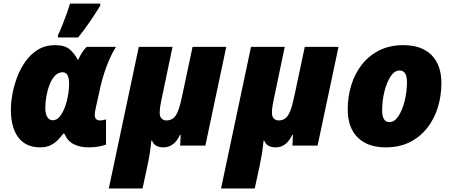

<svg xmlns="http://www.w3.org/2000/svg" viewBox="-20 -816 2535 1076"><path d="M205.1 9.8Q125 9.8 83 -45.4Q41 -100.6 41 -201.2Q41 -240.2 49.6 -288.3Q58.1 -336.4 76.4 -384.5Q94.7 -432.6 123.8 -473.1Q152.8 -513.7 193.8 -538.3Q234.9 -563 289.1 -563Q345.2 -563 372.6 -537.8Q399.9 -512.7 415 -481.9H418.9Q425.8 -498.5 438.2 -518.8Q450.7 -539.1 465.8 -553.2H629.9Q611.3 -524.4 594.5 -486.3Q577.6 -448.2 564.7 -408.4Q551.8 -368.7 543.9 -334L518.1 -217.8Q515.1 -206.1 513.2 -193.4Q511.2 -180.7 511.2 -170.9Q511.2 -141.1 542 -141.1Q550.3 -141.1 559.8 -143.3Q569.3 -145.5 574.2 -147V-5.9Q560.1 0 534.4 4.9Q508.8 9.8 477.1 9.8Q427.7 9.8 392.8 -8.1Q357.9 -25.9 340.8 -66.9H334Q321.8 -49.8 304.7 -32Q287.6 -14.2 263.7 -2.2Q239.7 9.8 205.1 9.8ZM274.9 -142.1Q302.2 -142.1 322 -172.4Q341.8 -202.6 353 -244.1Q367.2 -298.3 367.2 -348.1Q367.2 -381.3 357.4 -396.2Q347.7 -411.1 331.1 -411.1Q306.6 -411.1 288.3 -391.8Q270 -372.6 258.1 -342Q246.1 -311.5 240 -276.9Q233.9 -242.2 233.9 -211.9Q233.9 -177.7 245.1 -159.9Q256.3 -142.1 274.9 -142.1ZM304.7 -606V-618.2Q315.9 -641.1 328.6 -672.9Q341.3 -704.6 353 -737.3Q364.7 -770 372.1 -795.9H542V-784.2Q514.2 -739.7 485.8 -697.5Q457.5 -655.3 418 -606Z M589.8 240.2 757.8 -553.2H946.8L883.8 -252Q880.9 -239.3 877.9 -219.7Q875 -200.2 875 -183.1Q875 -162.1 886 -151.6Q897 -141.1 912.1 -141.1Q936 -141.1 951.7 -153.8Q967.3 -166.5 979 -197.5Q990.7 -228.5 1002 -284.2L1059.1 -553.2H1248L1130.9 0H989.7L992.7 -60.1H988.8Q956.1 9.8 896 9.8Q846.2 9.8 832 -27.8H828.1Q824.7 10.7 818.8 45.9Q813 81.1 804.7 120.1L778.8 240.2Z M1218.8 240.2 1386.7 -553.2H1575.7L1512.7 -252Q1509.8 -239.3 1506.8 -219.7Q1503.9 -200.2 1503.9 -183.1Q1503.9 -162.1 1514.9 -151.6Q1525.9 -141.1 1541 -141.1Q1564.9 -141.1 1580.6 -153.8Q1596.2 -166.5 1607.9 -197.5Q1619.6 -228.5 1630.9 -284.2L1688 -553.2H1877L1759.8 0H1618.7L1621.6 -60.1H1617.7Q1585 9.8 1524.9 9.8Q1475.1 9.8 1460.9 -27.8H1457Q1453.6 10.7 1447.8 45.9Q1441.9 81.1 1433.6 120.1L1407.7 240.2Z M2141.6 9.8Q2040 9.8 1984.4 -45.7Q1928.7 -101.1 1928.7 -203.1Q1928.7 -273.9 1948.5 -338.6Q1968.3 -403.3 2007.8 -453.9Q2047.4 -504.4 2105.7 -533.7Q2164.1 -563 2240.7 -563Q2342.8 -563 2398.2 -507.6Q2453.6 -452.1 2453.6 -350.1Q2453.6 -279.3 2433.8 -214.6Q2414.1 -149.9 2374.5 -99.4Q2335 -48.8 2276.9 -19.5Q2218.8 9.8 2141.6 9.8ZM2162.6 -131.8Q2190.9 -131.8 2212.9 -165.3Q2234.9 -198.7 2247.8 -250.2Q2260.7 -301.8 2260.7 -356Q2260.7 -420.9 2218.8 -420.9Q2190.9 -420.9 2168.9 -387.7Q2147 -354.5 2134.3 -303Q2121.6 -251.5 2121.6 -196.8Q2121.6 -131.8 2162.6 -131.8Z"/></svg>

Font: Open Sans ExtraBold
Style: Italic
Weight: 800
Italic angle: -12°
Designer: Monotype Design Team
Foundry: Monotype Imaging Inc.
Version: Version 3.000; ttfautohint (v1.8.4)